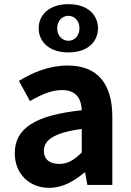

<svg xmlns="http://www.w3.org/2000/svg" viewBox="-20 -889 631 923"><path d="M217 14C281 14 337 -18 386 -60H389L400 0H520V-327C520 -489 447 -574 305 -574C217 -574 137 -541 71 -500L124 -403C176 -433 226 -456 278 -456C347 -456 371 -414 373 -359C148 -335 51 -272 51 -152C51 -57 117 14 217 14ZM265 -101C222 -101 191 -120 191 -164C191 -214 237 -251 373 -269V-156C338 -121 307 -101 265 -101ZM309 -637C401 -637 451 -688 451 -753C451 -818 401 -869 309 -869C217 -869 166 -818 166 -753C166 -688 217 -637 309 -637ZM309 -693C279 -693 255 -717 255 -753C255 -789 279 -813 309 -813C338 -813 362 -789 362 -753C362 -717 338 -693 309 -693Z"/></svg>

Font: Genne Gothic Bold
Style: Regular
Weight: 700
Designer: Ryoko NISHIZUKA (kana & ideographs); Paul D. Hunt (Latin, Greek & Cyrillic); Wenlong ZHANG (bopomofo); Sandoll Communica
Foundry: Adobe Systems Incorporated
Version: Version 1.004;PS 1.004;hotconv 16.6.51;makeotf.lib2.5.65220